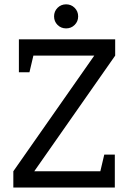

<svg xmlns="http://www.w3.org/2000/svg" viewBox="-20 -844 578 864"><path d="M404.2 -593.7H75L65 -667H498.3V-593.7L134.2 -73.3H486.7L496.7 0H40V-73.3ZM496.7 -148.3V0H414.2L449.2 -148.3ZM65 -518.7V-667H147.5L112.5 -518.7ZM277.5 -716.2Q254.7 -716.2 239 -731.8Q223.3 -747.5 223.3 -770.3Q223.3 -793 239 -808.8Q254.7 -824.5 277.5 -824.5Q300.2 -824.5 315.9 -808.8Q331.7 -793 331.7 -770.3Q331.7 -747.5 315.9 -731.8Q300.2 -716.2 277.5 -716.2Z"/></svg>

Font: Epunda Slab Light
Style: Regular
Weight: 300
Designer: Simon Atzbach
Foundry: typofactur
Version: Version 1.102